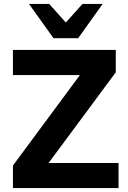

<svg xmlns="http://www.w3.org/2000/svg" viewBox="-20 -960 655 980"><path d="M46 0V-115L388 -577H46V-705H571V-591L228 -128H585V0ZM253 -765 128 -940H231L316 -845L401 -940H504L379 -765Z"/></svg>

Font: Mulish ExtraBold
Style: Regular
Weight: 800
Designer: Vernon Adams
Foundry: Vernon Adams
Version: Version 3.603; ttfautohint (v1.8.3)